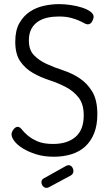

<svg xmlns="http://www.w3.org/2000/svg" viewBox="-20 -753 534 931"><path d="M217 155Q211 158 206 158Q195 158 188 149.5Q181 141 181 130Q181 118 192 112L303 50Q309 48 312 48Q323 48 329.5 57Q336 66 336 76Q336 91 323 98ZM237 -55Q307 -55 346.5 -89.5Q386 -124 386 -193Q386 -248 361.5 -279.5Q337 -311 300 -330.5Q263 -350 220 -364Q177 -378 140 -399Q103 -420 78.5 -455Q54 -490 54 -551Q54 -606 74 -641Q94 -676 125 -696.5Q156 -717 193.5 -725Q231 -733 266 -733Q294 -733 324 -728.5Q354 -724 378.5 -716Q403 -708 418.5 -696.5Q434 -685 434 -672Q434 -662 426.5 -648.5Q419 -635 405 -635Q398 -635 387.5 -641Q377 -647 361 -654Q345 -661 321.5 -667Q298 -673 265 -673Q237 -673 211 -667.5Q185 -662 164.5 -648.5Q144 -635 132 -612.5Q120 -590 120 -557Q120 -511 144.5 -485.5Q169 -460 206 -443Q243 -426 286 -412Q329 -398 366 -373.5Q403 -349 427.5 -308.5Q452 -268 452 -199Q452 -146 436.5 -107Q421 -68 393 -42.5Q365 -17 326 -5Q287 7 241 7Q193 7 155 -5Q117 -17 90.5 -33.5Q64 -50 50 -68.5Q36 -87 36 -101Q36 -113 45.5 -125.5Q55 -138 66 -138Q76 -138 86 -125Q96 -112 114 -96.5Q132 -81 161 -68Q190 -55 237 -55Z"/></svg>

Font: AkaAcidDosis
Style: Regular
Weight: 400
Designer: Edgar Tolentino, Pablo Impallari, Igino Marini, Aka-Acid
Foundry: Edgar Tolentino, Pablo Impallari, Igino Marini, Cyberella
Version: Version 1.007